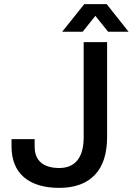

<svg xmlns="http://www.w3.org/2000/svg" viewBox="-20 -888 636 920"><path d="M277.8 -735.8 383.8 -868.2H491.2L596.2 -735.8H498L437 -812L376 -735.8ZM264.2 12.2Q154.3 12.2 94.7 -38.8Q35.2 -89.8 35.2 -188V-221.2H146V-185.1Q146 -135.3 176.3 -109.1Q206.5 -83 264.2 -83Q321.3 -83 351.1 -120.4Q380.9 -157.7 380.9 -230V-686H493.2V-231.9Q493.2 -110.8 433.8 -49.3Q374.5 12.2 264.2 12.2Z"/></svg>

Font: Archivo Medium
Style: Regular
Weight: 500
Designer: Hector Gatti
Foundry: Omnibus-Type
Version: Version 2.001